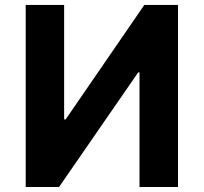

<svg xmlns="http://www.w3.org/2000/svg" viewBox="-20 -747 815 767"><path d="M82.7 -727.3V0H215.9L532 -457.7H537.3V0H691.1V-727.3H556.5L242.2 -269.9H236.2V-727.3Z"/></svg>

Font: Margiela Sans
Style: Bold
Weight: 700
Designer: Stefan Endress, Andreas Faust
Version: Version 1.100;FEAKit 1.0